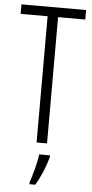

<svg xmlns="http://www.w3.org/2000/svg" viewBox="-62 -750 482 1006"><g transform="rotate(5 179.5 -246.5)"><path d="M206 0V-664H349V-714H9V-664H151V0ZM227 71V61H170C166 101 146 174 133 210V221H163C190 178 214 118 227 71Z"/></g></svg>

Font: Noto Sans Gujarati ExtraCondensed Light
Style: Regular
Weight: 300
Width: 2
Designer: Jelle Bosma - Monotype Design Team, Universal Thirst
Foundry: Monotype Imaging Inc.
Version: Version 2.106